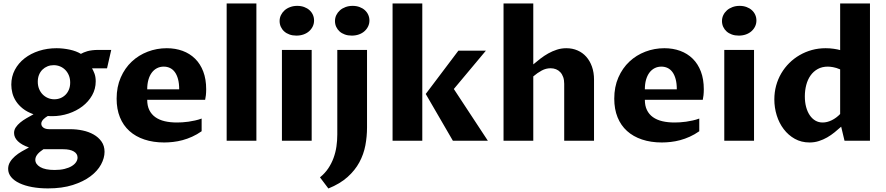

<svg xmlns="http://www.w3.org/2000/svg" viewBox="-20 -802 5050 1094"><path d="M227.5 48.3Q219.2 54.2 210.9 60.5Q202.6 66.9 196 74.2Q189.5 81.5 185.3 90.1Q181.2 98.6 181.2 108.4Q181.2 133.3 209.2 149.9Q237.3 166.5 291.5 166.5Q323.7 166.5 348.1 160.4Q372.6 154.3 388.9 144.3Q405.3 134.3 413.6 121.6Q421.9 108.9 421.9 95.7Q421.9 73.7 400.4 61Q378.9 48.3 340.3 48.3ZM145 38.1Q103.5 23.9 81.8 2.7Q60.1 -18.6 60.1 -44.4Q60.1 -61.5 69.8 -76.2Q79.6 -90.8 95.2 -103.8Q110.8 -116.7 130.6 -128.2Q150.4 -139.6 170.9 -150.9Q134.3 -164.1 110.1 -183.3Q85.9 -202.6 71.3 -225.1Q56.6 -247.6 50.5 -272Q44.4 -296.4 44.4 -319.8Q44.4 -365.7 64.7 -404.1Q85 -442.4 120.1 -469.7Q155.3 -497.1 202.1 -512.2Q249 -527.3 302.2 -527.3Q321.3 -527.3 340.6 -525.1Q359.9 -522.9 377.9 -519Q396 -515.1 412.1 -509Q428.2 -502.9 440.9 -495.1Q448.2 -499 457.5 -503.2Q466.8 -507.3 478.5 -510.5Q490.2 -513.7 505.4 -515.6Q520.5 -517.6 539.6 -517.6H613.8L589.8 -412.6H504.4Q510.7 -402.3 518.1 -383.5Q525.4 -364.7 525.4 -338.4Q525.4 -295.4 504.9 -259Q484.4 -222.7 450 -196.3Q415.5 -169.9 370.6 -155Q325.7 -140.1 276.9 -140.1Q271 -140.1 264.9 -140.4Q258.8 -140.6 252.4 -141.1Q246.6 -137.7 240.2 -133.3Q233.9 -128.9 228.3 -123.3Q222.7 -117.7 219 -111.1Q215.3 -104.5 215.3 -97.2Q215.3 -83.5 227.3 -74.7Q239.3 -65.9 261.7 -65.9H380.9Q416 -65.9 450.9 -58.6Q485.8 -51.3 513.4 -35.6Q541 -20 558.3 4.4Q575.7 28.8 575.7 63Q575.7 98.1 555.7 135.3Q535.6 172.4 495.4 202.6Q455.1 232.9 394.5 252.2Q334 271.5 253.4 271.5Q204.6 271.5 163.1 263.9Q121.6 256.3 91.1 241.9Q60.5 227.5 43.5 206.8Q26.4 186 26.4 160.2Q26.4 138.7 37.4 120.8Q48.3 103 65.4 88.1Q82.5 73.2 103.8 61Q125 48.8 145 38.1ZM195.3 -336.4Q195.3 -314 202.6 -295.7Q210 -277.3 222.9 -264.2Q235.8 -251 252.9 -243.7Q270 -236.3 289.6 -236.3Q308.1 -236.3 324.5 -242.9Q340.8 -249.5 353.3 -262Q365.7 -274.4 372.8 -292Q379.9 -309.6 379.9 -331.5Q379.9 -353.5 372.6 -371.8Q365.2 -390.1 352.3 -403.3Q339.4 -416.5 322.3 -423.6Q305.2 -430.7 285.6 -430.7Q267.1 -430.7 250.7 -424.1Q234.4 -417.5 221.9 -405.3Q209.5 -393.1 202.4 -375.7Q195.3 -358.4 195.3 -336.4Z M1128.9 -54.2Q1102.5 -35.6 1075 -23.2Q1047.4 -10.7 1020 -3.4Q992.7 3.9 966.3 6.8Q939.9 9.8 915.5 9.8Q853 9.8 802.7 -7.1Q752.4 -23.9 717.3 -55.7Q682.1 -87.4 663.3 -133.8Q644.5 -180.2 644.5 -239.7Q644.5 -307.1 668 -360.6Q691.4 -414.1 730.7 -450.9Q770 -487.8 821.8 -507.6Q873.5 -527.3 930.2 -527.3Q979 -527.3 1020.3 -512.2Q1061.5 -497.1 1091.6 -467.5Q1121.6 -438 1138.2 -394.3Q1154.8 -350.6 1154.8 -293.5Q1154.8 -274.9 1153.1 -259.3Q1151.4 -243.7 1148.9 -233.4H818.8Q818.8 -199.2 830.8 -174.8Q842.8 -150.4 865 -134.5Q887.2 -118.7 918.5 -111.3Q949.7 -104 988.3 -104Q1002 -104 1018.8 -105Q1035.6 -106 1054 -108.6Q1072.3 -111.3 1091.3 -115.5Q1110.4 -119.6 1128.9 -126.5ZM1001 -293Q1001 -326.7 994.4 -351.1Q987.8 -375.5 976.1 -391.4Q964.4 -407.2 948.2 -414.8Q932.1 -422.4 913.1 -422.4Q892.1 -422.4 874.8 -413.6Q857.4 -404.8 845 -388.2Q832.5 -371.6 825.7 -347.7Q818.8 -323.7 818.8 -293Z M1271.5 -782.2H1440.9V0H1271.5Z M1586.4 -517.6H1755.9V0H1586.4ZM1668.9 -599.1Q1647 -599.1 1629.4 -605.5Q1611.8 -611.8 1599.4 -623Q1586.9 -634.3 1580.1 -649.4Q1573.2 -664.6 1573.2 -682.1Q1573.2 -700.2 1580.8 -715.8Q1588.4 -731.4 1601.6 -743.2Q1614.7 -754.9 1633.3 -761.7Q1651.9 -768.6 1673.8 -768.6Q1695.3 -768.6 1713.1 -762Q1731 -755.4 1743.4 -744.1Q1755.9 -732.9 1762.7 -717.8Q1769.5 -702.6 1769.5 -685.1Q1769.5 -667 1762 -651.4Q1754.4 -635.7 1741.2 -624Q1728 -612.3 1709.5 -605.7Q1690.9 -599.1 1668.9 -599.1Z M1803.2 208.5Q1831.5 185.5 1850.3 157.5Q1869.1 129.4 1880.6 97.9Q1892.1 66.4 1897 32.7Q1901.9 -1 1901.9 -35.6V-517.6H2071.3V-76.2Q2071.3 -24.4 2061.8 26.4Q2052.2 77.1 2027.6 122.8Q2002.9 168.5 1960.2 206.8Q1917.5 245.1 1851.1 272ZM1984.4 -599.1Q1962.4 -599.1 1944.8 -605.5Q1927.2 -611.8 1914.8 -623Q1902.3 -634.3 1895.5 -649.4Q1888.7 -664.6 1888.7 -682.1Q1888.7 -700.2 1896.2 -715.8Q1903.8 -731.4 1917 -743.2Q1930.2 -754.9 1948.7 -761.7Q1967.3 -768.6 1989.3 -768.6Q2010.7 -768.6 2028.6 -762Q2046.4 -755.4 2058.8 -744.1Q2071.3 -732.9 2078.1 -717.8Q2085 -702.6 2085 -685.1Q2085 -667 2077.4 -651.4Q2069.8 -635.7 2056.6 -624Q2043.5 -612.3 2024.9 -605.7Q2006.3 -599.1 1984.4 -599.1Z M2216.8 -782.2H2386.2V0H2216.8ZM2560.5 0 2405.8 -266.6 2591.8 -513.2H2748.5L2565.9 -294.9L2759.8 0Z M2849.1 -782.2H3018.6V-435.1Q3038.1 -451.7 3059.3 -468Q3080.6 -484.4 3104 -497.6Q3127.4 -510.7 3153.1 -519Q3178.7 -527.3 3207 -527.3Q3241.7 -527.3 3270.8 -514.6Q3299.8 -502 3320.6 -478.5Q3341.3 -455.1 3353 -422.1Q3364.7 -389.2 3364.7 -348.6V0H3194.8V-324.7Q3194.8 -346.2 3189 -362.8Q3183.1 -379.4 3172.6 -390.6Q3162.1 -401.9 3147.9 -407.5Q3133.8 -413.1 3117.2 -413.1Q3090.8 -413.1 3066.7 -400.1Q3042.5 -387.2 3018.6 -366.7V0H2849.1Z M3964.4 -54.2Q3938 -35.6 3910.4 -23.2Q3882.8 -10.7 3855.5 -3.4Q3828.1 3.9 3801.8 6.8Q3775.4 9.8 3751 9.8Q3688.5 9.8 3638.2 -7.1Q3587.9 -23.9 3552.7 -55.7Q3517.6 -87.4 3498.8 -133.8Q3480 -180.2 3480 -239.7Q3480 -307.1 3503.4 -360.6Q3526.9 -414.1 3566.2 -450.9Q3605.5 -487.8 3657.2 -507.6Q3709 -527.3 3765.6 -527.3Q3814.5 -527.3 3855.7 -512.2Q3897 -497.1 3927 -467.5Q3957 -438 3973.6 -394.3Q3990.2 -350.6 3990.2 -293.5Q3990.2 -274.9 3988.5 -259.3Q3986.8 -243.7 3984.4 -233.4H3654.3Q3654.3 -199.2 3666.3 -174.8Q3678.2 -150.4 3700.4 -134.5Q3722.7 -118.7 3753.9 -111.3Q3785.2 -104 3823.7 -104Q3837.4 -104 3854.2 -105Q3871.1 -106 3889.4 -108.6Q3907.7 -111.3 3926.8 -115.5Q3945.8 -119.6 3964.4 -126.5ZM3836.4 -293Q3836.4 -326.7 3829.8 -351.1Q3823.2 -375.5 3811.5 -391.4Q3799.8 -407.2 3783.7 -414.8Q3767.6 -422.4 3748.5 -422.4Q3727.5 -422.4 3710.2 -413.6Q3692.9 -404.8 3680.4 -388.2Q3668 -371.6 3661.1 -347.7Q3654.3 -323.7 3654.3 -293Z M4106.9 -517.6H4276.4V0H4106.9ZM4189.5 -599.1Q4167.5 -599.1 4149.9 -605.5Q4132.3 -611.8 4119.9 -623Q4107.4 -634.3 4100.6 -649.4Q4093.8 -664.6 4093.8 -682.1Q4093.8 -700.2 4101.3 -715.8Q4108.9 -731.4 4122.1 -743.2Q4135.3 -754.9 4153.8 -761.7Q4172.4 -768.6 4194.3 -768.6Q4215.8 -768.6 4233.6 -762Q4251.5 -755.4 4263.9 -744.1Q4276.4 -732.9 4283.2 -717.8Q4290 -702.6 4290 -685.1Q4290 -667 4282.5 -651.4Q4274.9 -635.7 4261.7 -624Q4248.5 -612.3 4230 -605.7Q4211.4 -599.1 4189.5 -599.1Z M4767.1 -406.7Q4744.1 -416.5 4726.3 -419.4Q4708.5 -422.4 4697.3 -422.4Q4664.1 -422.4 4639.4 -408.7Q4614.7 -395 4598.4 -371.8Q4582 -348.6 4574 -317.9Q4565.9 -287.1 4565.9 -252.9Q4565.9 -219.7 4573.2 -192.4Q4580.6 -165 4594 -145.3Q4607.4 -125.5 4626 -114.7Q4644.5 -104 4667.5 -104Q4692.9 -104 4719.2 -116.9Q4745.6 -129.9 4767.1 -152.3ZM4767.1 -782.2H4937V0H4792L4772.9 -80.1Q4754.9 -64 4735.1 -47.9Q4715.3 -31.7 4693.1 -19Q4670.9 -6.3 4646 1.7Q4621.1 9.8 4592.8 9.8Q4545.9 9.8 4508.8 -11Q4471.7 -31.7 4445.6 -66.2Q4419.4 -100.6 4405.8 -144.5Q4392.1 -188.5 4392.1 -235.4Q4392.1 -276.4 4402.3 -314Q4412.6 -351.6 4431.6 -384Q4450.7 -416.5 4477.3 -442.9Q4503.9 -469.2 4536.4 -488Q4568.8 -506.8 4606.2 -517.1Q4643.6 -527.3 4684.1 -527.3Q4709 -527.3 4731.4 -523.9Q4753.9 -520.5 4767.1 -516.6Z"/></svg>

Font: Proza Libre
Style: Bold
Weight: 700
Designer: Jasper de Waard
Foundry: Jasper de Waard
Version: Version 1.000; ttfautohint (v1.4.1.8-43bc)